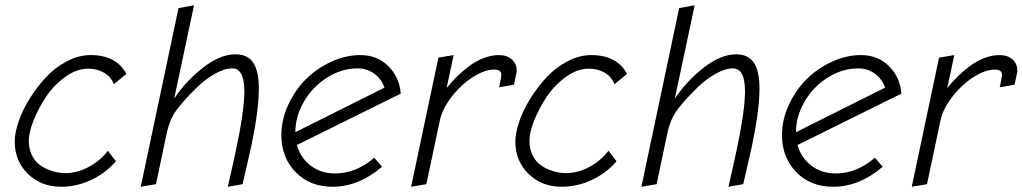

<svg xmlns="http://www.w3.org/2000/svg" viewBox="-20 -712 3898 732"><path d="M232.9 -51.8Q217.8 -51.8 201.2 -54.4Q184.6 -57.1 163.8 -65.4Q143.1 -73.7 127.2 -86.7Q111.3 -99.6 100.6 -122.8Q89.8 -146 89.8 -175.8Q89.8 -207.5 108.2 -253.4Q126.5 -299.3 156 -343.5Q185.5 -387.7 228.8 -418.9Q272 -450.2 315.9 -450.2Q350.6 -450.2 376.7 -434.8Q402.8 -419.4 414.1 -391.1L461.9 -430.2Q423.8 -502 325.2 -502Q279.8 -502 234.4 -478Q189 -454.1 154.3 -416.5Q119.6 -378.9 92.3 -334.7Q64.9 -290.5 50.5 -247.6Q36.1 -204.6 36.1 -172.9Q36.1 -98.1 86.4 -49.1Q136.7 0 212.9 0Q272.5 0 327.9 -26.1Q383.3 -52.2 421.9 -97.2L391.1 -137.2Q362.8 -100.1 320.8 -76.9Q278.8 -53.7 232.9 -51.8Z M613.8 -195.8Q625 -251.5 647.9 -285.2Q659.2 -301.8 680.4 -326.2Q701.7 -350.6 732.4 -380.4Q763.2 -410.2 799.6 -430.7Q835.9 -451.2 865.7 -451.2Q911.6 -451.2 911.6 -363.8Q911.6 -289.1 878.9 -136.2Q872.6 -106.9 865.7 -75.9Q858.9 -44.9 854.2 -24.9Q849.6 -4.9 848.6 0L904.8 -9.8Q906.2 -15.6 916.5 -60.5Q926.8 -105.5 935.1 -142.1Q966.8 -287.6 966.8 -374Q966.8 -440.4 945.6 -472.7Q924.3 -504.9 877.9 -504.9Q819.3 -504.9 753.9 -453.9Q688.5 -402.8 644 -335.9L719.7 -691.9L660.6 -681.2L516.6 0L574.7 -9.8Z M1247.6 0Q1347.2 0 1436.5 -76.2L1406.7 -110.8Q1337.9 -50.8 1257.8 -50.8Q1203.1 -50.8 1164.3 -80.6Q1125.5 -110.4 1111.8 -159.2L1507.8 -355Q1503.4 -417 1460.9 -459.5Q1418.5 -502 1353.5 -502Q1297.9 -502 1242.7 -476.6Q1187.5 -451.2 1146 -409.7Q1104.5 -368.2 1078.6 -311.8Q1052.7 -255.4 1052.7 -196.8Q1052.7 -111.8 1106.9 -55.9Q1161.1 0 1247.6 0ZM1342.8 -451.2Q1378.4 -451.2 1406 -431.6Q1433.6 -412.1 1445.8 -377.9L1106 -208Q1106 -268.1 1138.7 -324.5Q1171.4 -380.9 1226.6 -416Q1281.7 -451.2 1342.8 -451.2Z M1947.8 -428.2Q1949.7 -436 1949.7 -443.8Q1949.7 -469.2 1931.2 -485.6Q1912.6 -502 1881.8 -502Q1852.5 -502 1822.8 -490.2Q1793 -478.5 1767.1 -458.7Q1741.2 -439 1720.9 -418.9Q1700.7 -398.9 1682.6 -376L1709.5 -502L1651.4 -492.2L1547.4 0L1605.5 -9.8L1656.7 -252Q1666.5 -297.9 1702.9 -344.2Q1739.3 -390.6 1783.9 -418.7Q1828.6 -446.8 1863.8 -446.8Q1891.6 -446.8 1891.6 -426.8Q1891.6 -423.8 1889.6 -412.1L1882.8 -378.9L1939.5 -389.2Z M2141.6 -51.8Q2126.5 -51.8 2109.9 -54.4Q2093.3 -57.1 2072.5 -65.4Q2051.8 -73.7 2035.9 -86.7Q2020 -99.6 2009.3 -122.8Q1998.5 -146 1998.5 -175.8Q1998.5 -207.5 2016.8 -253.4Q2035.2 -299.3 2064.7 -343.5Q2094.2 -387.7 2137.5 -418.9Q2180.7 -450.2 2224.6 -450.2Q2259.3 -450.2 2285.4 -434.8Q2311.5 -419.4 2322.8 -391.1L2370.6 -430.2Q2332.5 -502 2233.9 -502Q2188.5 -502 2143.1 -478Q2097.7 -454.1 2063 -416.5Q2028.3 -378.9 2001 -334.7Q1973.6 -290.5 1959.2 -247.6Q1944.8 -204.6 1944.8 -172.9Q1944.8 -98.1 1995.1 -49.1Q2045.4 0 2121.6 0Q2181.2 0 2236.6 -26.1Q2292 -52.2 2330.6 -97.2L2299.8 -137.2Q2271.5 -100.1 2229.5 -76.9Q2187.5 -53.7 2141.6 -51.8Z M2522.5 -195.8Q2533.7 -251.5 2556.6 -285.2Q2567.9 -301.8 2589.1 -326.2Q2610.4 -350.6 2641.1 -380.4Q2671.9 -410.2 2708.3 -430.7Q2744.6 -451.2 2774.4 -451.2Q2820.3 -451.2 2820.3 -363.8Q2820.3 -289.1 2787.6 -136.2Q2781.2 -106.9 2774.4 -75.9Q2767.6 -44.9 2762.9 -24.9Q2758.3 -4.9 2757.3 0L2813.5 -9.8Q2814.9 -15.6 2825.2 -60.5Q2835.4 -105.5 2843.8 -142.1Q2875.5 -287.6 2875.5 -374Q2875.5 -440.4 2854.2 -472.7Q2833 -504.9 2786.6 -504.9Q2728 -504.9 2662.6 -453.9Q2597.2 -402.8 2552.7 -335.9L2628.4 -691.9L2569.3 -681.2L2425.3 0L2483.4 -9.8Z M3156.2 0Q3255.9 0 3345.2 -76.2L3315.4 -110.8Q3246.6 -50.8 3166.5 -50.8Q3111.8 -50.8 3073 -80.6Q3034.2 -110.4 3020.5 -159.2L3416.5 -355Q3412.1 -417 3369.6 -459.5Q3327.1 -502 3262.2 -502Q3206.5 -502 3151.4 -476.6Q3096.2 -451.2 3054.7 -409.7Q3013.2 -368.2 2987.3 -311.8Q2961.4 -255.4 2961.4 -196.8Q2961.4 -111.8 3015.6 -55.9Q3069.8 0 3156.2 0ZM3251.5 -451.2Q3287.1 -451.2 3314.7 -431.6Q3342.3 -412.1 3354.5 -377.9L3014.6 -208Q3014.6 -268.1 3047.4 -324.5Q3080.1 -380.9 3135.3 -416Q3190.4 -451.2 3251.5 -451.2Z M3856.4 -428.2Q3858.4 -436 3858.4 -443.8Q3858.4 -469.2 3839.8 -485.6Q3821.3 -502 3790.5 -502Q3761.2 -502 3731.4 -490.2Q3701.7 -478.5 3675.8 -458.7Q3649.9 -439 3629.6 -418.9Q3609.4 -398.9 3591.3 -376L3618.2 -502L3560.1 -492.2L3456.1 0L3514.2 -9.8L3565.4 -252Q3575.2 -297.9 3611.6 -344.2Q3647.9 -390.6 3692.6 -418.7Q3737.3 -446.8 3772.5 -446.8Q3800.3 -446.8 3800.3 -426.8Q3800.3 -423.8 3798.3 -412.1L3791.5 -378.9L3848.1 -389.2Z"/></svg>

Font: Comic Neue Angular
Style: Italic
Weight: 400
Italic angle: -12°
Designer: Craig Rozynski
Foundry: Craig Rozynski
Version: Version 2.003